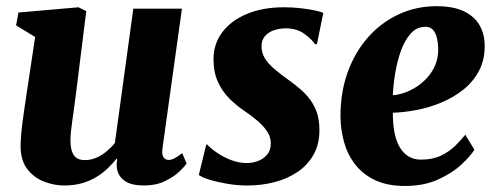

<svg xmlns="http://www.w3.org/2000/svg" viewBox="-20 -589 1602 620"><path d="M186.5 10Q156.5 10 124.2 -1.8Q92 -13.5 69.8 -40.8Q47.5 -68 46.5 -114Q46.5 -131.5 48.2 -152.5Q50 -173.5 53 -196.5Q56 -219.5 59.5 -243.5Q63 -267.5 66.5 -290.5L93.5 -469.5L32 -507L39.5 -548.5L233.5 -565.5L258.5 -553L225.5 -288Q223 -266.5 219.8 -244.2Q216.5 -222 213.8 -201.8Q211 -181.5 209.2 -165Q207.5 -148.5 207.5 -137.5Q207.5 -114 212.5 -99.8Q217.5 -85.5 227.5 -78.8Q237.5 -72 254 -72Q273.5 -72 291.2 -79.8Q309 -87.5 324.2 -100.2Q339.5 -113 351 -127.5L410.5 -561H567.5L504.5 -109Q502 -90 508 -81.2Q514 -72.5 524.5 -72.5Q533 -72.5 541.8 -76.8Q550.5 -81 568.5 -94.5L582.5 -61Q577 -52 559.2 -35Q541.5 -18 512.5 -4Q483.5 10 445.5 10Q405 10 384 -4Q363 -18 358 -42.5Q357.5 -45.5 357 -49.5Q356.5 -53.5 356.8 -57.8Q357 -62 357.5 -66.8Q358 -71.5 358.5 -75.5L356.5 -76.5Q344 -61 328.2 -45.8Q312.5 -30.5 291.8 -17.8Q271 -5 245.2 2.5Q219.5 10 186.5 10Z M1003.5 -446.5H997Q987.5 -461.5 963 -479.5Q938.5 -497.5 903 -497.5Q882.5 -497.5 864.5 -491.2Q846.5 -485 835.5 -472.2Q824.5 -459.5 824.5 -439.5Q824.5 -419.5 834.2 -402.5Q844 -385.5 863.5 -368.5Q883 -351.5 911.5 -331Q940 -311 962.5 -289.2Q985 -267.5 998.2 -238.5Q1011.5 -209.5 1011.5 -169Q1011.5 -123.5 992.8 -90Q974 -56.5 941.5 -34.2Q909 -12 867 -1Q825 10 778.5 10Q747 10 714.2 4.5Q681.5 -1 656.5 -8.8Q631.5 -16.5 622 -24L646 -122H649.5Q659 -111 679 -97Q699 -83 724.5 -72.8Q750 -62.5 777 -62.5Q795 -62.5 812.8 -69Q830.5 -75.5 842.5 -89.5Q854.5 -103.5 854.5 -126Q854.5 -146 843.5 -163.2Q832.5 -180.5 812.8 -197.8Q793 -215 765.5 -233.5Q742 -249.5 720 -271.5Q698 -293.5 683.8 -324.5Q669.5 -355.5 669.5 -398Q669.5 -447.5 698 -485.2Q726.5 -523 777.8 -544.2Q829 -565.5 897.5 -565.5Q924.5 -565.5 950.8 -562.5Q977 -559.5 996.8 -555.2Q1016.5 -551 1024 -547.5Z M1512 -105.5Q1499 -84.5 1469.2 -57Q1439.5 -29.5 1394 -9Q1348.5 11.5 1287.5 11.5Q1230.5 11.5 1190.8 -7.5Q1151 -26.5 1126.5 -58.5Q1102 -90.5 1091 -130.2Q1080 -170 1079.5 -211.5Q1079 -289 1102.2 -354.2Q1125.5 -419.5 1167.5 -467.5Q1209.5 -515.5 1266.5 -542.2Q1323.5 -569 1389.5 -569Q1443.5 -569 1477.5 -552.8Q1511.5 -536.5 1527.8 -508.8Q1544 -481 1545 -447Q1546.5 -398.5 1527.8 -362.2Q1509 -326 1477 -300.2Q1445 -274.5 1405.5 -258Q1366 -241.5 1325 -233.8Q1284 -226 1248.5 -225Q1248.5 -187.5 1254.2 -159.2Q1260 -131 1271.8 -112Q1283.5 -93 1300.5 -83.2Q1317.5 -73.5 1339 -73.5Q1377 -73.5 1404 -86.5Q1431 -99.5 1450 -118.2Q1469 -137 1482.5 -154ZM1354.5 -502.5Q1326 -502.5 1306.8 -481.2Q1287.5 -460 1275.2 -426.5Q1263 -393 1256.5 -354.5Q1250 -316 1248.5 -281.5Q1265.5 -282.5 1285.8 -289.5Q1306 -296.5 1325.5 -309Q1345 -321.5 1361.2 -340Q1377.5 -358.5 1386.8 -382.2Q1396 -406 1395 -435Q1393.5 -469 1383.2 -485.8Q1373 -502.5 1354.5 -502.5Z"/></svg>

Font: Merriweather 24pt Black
Style: Italic
Weight: 900
Italic angle: -7.8°
Designer: Eben Sorkin
Foundry: Eben Sorkin
Version: Version 2.101